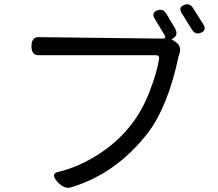

<svg xmlns="http://www.w3.org/2000/svg" viewBox="-20 -869 1040 915"><path d="M728 -819Q756 -831 773 -803L813 -736Q835 -699 797 -682L814 -671Q846 -651 836 -615L831 -601Q781 -361 682 -232Q532 -41 321 23Q288 35 254 -2Q220 -40 255 -49Q358 -74 450 -134Q623 -245 694 -436Q729 -527 738 -588Q741 -606 722 -606H163Q130 -606 130 -649Q130 -692 163 -692L755 -685Q774 -685 765 -701L717 -780Q701 -808 728 -819ZM856 -845Q884 -857 901 -829L949 -753Q966 -725 938 -713Q911 -701 894 -729L846 -806Q829 -834 856 -845Z"/></svg>

Font: Swei Gothic CJK TC Regular
Style: Regular
Weight: 400
Version: Version 2.129